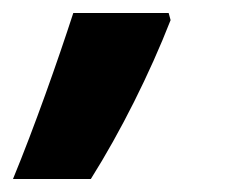

<svg xmlns="http://www.w3.org/2000/svg" viewBox="-72 -144 368 296"><path d="M-52 132H68C114 59 159 -31 191 -113L188 -124H41C17 -50 -19 52 -52 132Z"/></svg>

Font: Noto Sans SemiCondensed ExtraBold
Style: Italic
Weight: 800
Width: 4
Italic angle: -12°
Designer: Monotype Design Team
Foundry: Monotype Imaging Inc.
Version: Version 2.013